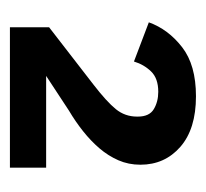

<svg xmlns="http://www.w3.org/2000/svg" viewBox="-34 -710 415 387"><g transform="rotate(90 173.5 -516.5)"><path d="M318 -329H35V-408L150 -497Q185 -524 200 -542.5Q215 -561 215 -585V-587Q215 -610 200 -619Q185 -628 165 -628Q138 -628 124 -613.5Q110 -599 104 -579L25 -609Q39 -648 75 -676Q111 -704 174 -704Q240 -704 276 -672.5Q312 -641 312 -592Q312 -568 303 -547.5Q294 -527 279 -509.5Q264 -492 244.5 -476.5Q225 -461 203 -448L133 -402H318Z"/></g></svg>

Font: IBM Plex Sans Thai Looped SemiBold
Style: Regular
Weight: 600
Designer: Mike Abbink, Paul van der Laan, Pieter van Rosmalen, Ben Mitchell, Mark Frömberg
Foundry: Bold Monday
Version: Version 1.1